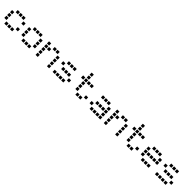

<svg xmlns="http://www.w3.org/2000/svg" viewBox="612 -2739 4777 4777"><g transform="rotate(45 3000.0 -350.5)"><path d="M113.5 -487.5Q112.5 -487.5 112.5 -487.5Q112.5 -487.5 112.5 -486.5V-413.5Q112.5 -412.5 112.5 -412.5Q112.5 -412.5 113.5 -412.5H186.5Q187.5 -412.5 187.5 -412.5Q187.5 -412.5 187.5 -413.5V-486.5Q187.5 -487.5 187.5 -487.5Q187.5 -487.5 186.5 -487.5ZM213.5 -487.5Q212.5 -487.5 212.5 -487.5Q212.5 -487.5 212.5 -486.5V-413.5Q212.5 -412.5 212.5 -412.5Q212.5 -412.5 213.5 -412.5H286.5Q287.5 -412.5 287.5 -412.5Q287.5 -412.5 287.5 -413.5V-486.5Q287.5 -487.5 287.5 -487.5Q287.5 -487.5 286.5 -487.5ZM313.5 -487.5Q312.5 -487.5 312.5 -487.5Q312.5 -487.5 312.5 -486.5V-413.5Q312.5 -412.5 312.5 -412.5Q312.5 -412.5 313.5 -412.5H386.5Q387.5 -412.5 387.5 -412.5Q387.5 -412.5 387.5 -413.5V-486.5Q387.5 -487.5 387.5 -487.5Q387.5 -487.5 386.5 -487.5ZM13.5 -387.5Q12.5 -387.5 12.5 -387.5Q12.5 -387.5 12.5 -386.5V-313.5Q12.5 -312.5 12.5 -312.5Q12.5 -312.5 13.5 -312.5H86.5Q87.5 -312.5 87.5 -312.5Q87.5 -312.5 87.5 -313.5V-386.5Q87.5 -387.5 87.5 -387.5Q87.5 -387.5 86.5 -387.5ZM413.5 -387.5Q412.5 -387.5 412.5 -387.5Q412.5 -387.5 412.5 -386.5V-313.5Q412.5 -312.5 412.5 -312.5Q412.5 -312.5 413.5 -312.5H486.5Q487.5 -312.5 487.5 -312.5Q487.5 -312.5 487.5 -313.5V-386.5Q487.5 -387.5 487.5 -387.5Q487.5 -387.5 486.5 -387.5ZM13.5 -287.5Q12.5 -287.5 12.5 -287.5Q12.5 -287.5 12.5 -286.5V-213.5Q12.5 -212.5 12.5 -212.5Q12.5 -212.5 13.5 -212.5H86.5Q87.5 -212.5 87.5 -212.5Q87.5 -212.5 87.5 -213.5V-286.5Q87.5 -287.5 87.5 -287.5Q87.5 -287.5 86.5 -287.5ZM13.5 -187.5Q12.5 -187.5 12.5 -187.5Q12.5 -187.5 12.5 -186.5V-113.5Q12.5 -112.5 12.5 -112.5Q12.5 -112.5 13.5 -112.5H86.5Q87.5 -112.5 87.5 -112.5Q87.5 -112.5 87.5 -113.5V-186.5Q87.5 -187.5 87.5 -187.5Q87.5 -187.5 86.5 -187.5ZM413.5 -187.5Q412.5 -187.5 412.5 -187.5Q412.5 -187.5 412.5 -186.5V-113.5Q412.5 -112.5 412.5 -112.5Q412.5 -112.5 413.5 -112.5H486.5Q487.5 -112.5 487.5 -112.5Q487.5 -112.5 487.5 -113.5V-186.5Q487.5 -187.5 487.5 -187.5Q487.5 -187.5 486.5 -187.5ZM113.5 -87.5Q112.5 -87.5 112.5 -87.5Q112.5 -87.5 112.5 -86.5V-13.5Q112.5 -12.5 112.5 -12.5Q112.5 -12.5 113.5 -12.5H186.5Q187.5 -12.5 187.5 -12.5Q187.5 -12.5 187.5 -13.5V-86.5Q187.5 -87.5 187.5 -87.5Q187.5 -87.5 186.5 -87.5ZM213.5 -87.5Q212.5 -87.5 212.5 -87.5Q212.5 -87.5 212.5 -86.5V-13.5Q212.5 -12.5 212.5 -12.5Q212.5 -12.5 213.5 -12.5H286.5Q287.5 -12.5 287.5 -12.5Q287.5 -12.5 287.5 -13.5V-86.5Q287.5 -87.5 287.5 -87.5Q287.5 -87.5 286.5 -87.5ZM313.5 -87.5Q312.5 -87.5 312.5 -87.5Q312.5 -87.5 312.5 -86.5V-13.5Q312.5 -12.5 312.5 -12.5Q312.5 -12.5 313.5 -12.5H386.5Q387.5 -12.5 387.5 -12.5Q387.5 -12.5 387.5 -13.5V-86.5Q387.5 -87.5 387.5 -87.5Q387.5 -87.5 386.5 -87.5Z M713.5 -487.5Q712.5 -487.5 712.5 -487.5Q712.5 -487.5 712.5 -486.5V-413.5Q712.5 -412.5 712.5 -412.5Q712.5 -412.5 713.5 -412.5H786.5Q787.5 -412.5 787.5 -412.5Q787.5 -412.5 787.5 -413.5V-486.5Q787.5 -487.5 787.5 -487.5Q787.5 -487.5 786.5 -487.5ZM813.5 -487.5Q812.5 -487.5 812.5 -487.5Q812.5 -487.5 812.5 -486.5V-413.5Q812.5 -412.5 812.5 -412.5Q812.5 -412.5 813.5 -412.5H886.5Q887.5 -412.5 887.5 -412.5Q887.5 -412.5 887.5 -413.5V-486.5Q887.5 -487.5 887.5 -487.5Q887.5 -487.5 886.5 -487.5ZM913.5 -487.5Q912.5 -487.5 912.5 -487.5Q912.5 -487.5 912.5 -486.5V-413.5Q912.5 -412.5 912.5 -412.5Q912.5 -412.5 913.5 -412.5H986.5Q987.5 -412.5 987.5 -412.5Q987.5 -412.5 987.5 -413.5V-486.5Q987.5 -487.5 987.5 -487.5Q987.5 -487.5 986.5 -487.5ZM613.5 -387.5Q612.5 -387.5 612.5 -387.5Q612.5 -387.5 612.5 -386.5V-313.5Q612.5 -312.5 612.5 -312.5Q612.5 -312.5 613.5 -312.5H686.5Q687.5 -312.5 687.5 -312.5Q687.5 -312.5 687.5 -313.5V-386.5Q687.5 -387.5 687.5 -387.5Q687.5 -387.5 686.5 -387.5ZM1013.5 -387.5Q1012.5 -387.5 1012.5 -387.5Q1012.5 -387.5 1012.5 -386.5V-313.5Q1012.5 -312.5 1012.5 -312.5Q1012.5 -312.5 1013.5 -312.5H1086.5Q1087.5 -312.5 1087.5 -312.5Q1087.5 -312.5 1087.5 -313.5V-386.5Q1087.5 -387.5 1087.5 -387.5Q1087.5 -387.5 1086.5 -387.5ZM613.5 -287.5Q612.5 -287.5 612.5 -287.5Q612.5 -287.5 612.5 -286.5V-213.5Q612.5 -212.5 612.5 -212.5Q612.5 -212.5 613.5 -212.5H686.5Q687.5 -212.5 687.5 -212.5Q687.5 -212.5 687.5 -213.5V-286.5Q687.5 -287.5 687.5 -287.5Q687.5 -287.5 686.5 -287.5ZM1013.5 -287.5Q1012.5 -287.5 1012.5 -287.5Q1012.5 -287.5 1012.5 -286.5V-213.5Q1012.5 -212.5 1012.5 -212.5Q1012.5 -212.5 1013.5 -212.5H1086.5Q1087.5 -212.5 1087.5 -212.5Q1087.5 -212.5 1087.5 -213.5V-286.5Q1087.5 -287.5 1087.5 -287.5Q1087.5 -287.5 1086.5 -287.5ZM613.5 -187.5Q612.5 -187.5 612.5 -187.5Q612.5 -187.5 612.5 -186.5V-113.5Q612.5 -112.5 612.5 -112.5Q612.5 -112.5 613.5 -112.5H686.5Q687.5 -112.5 687.5 -112.5Q687.5 -112.5 687.5 -113.5V-186.5Q687.5 -187.5 687.5 -187.5Q687.5 -187.5 686.5 -187.5ZM1013.5 -187.5Q1012.5 -187.5 1012.5 -187.5Q1012.5 -187.5 1012.5 -186.5V-113.5Q1012.5 -112.5 1012.5 -112.5Q1012.5 -112.5 1013.5 -112.5H1086.5Q1087.5 -112.5 1087.5 -112.5Q1087.5 -112.5 1087.5 -113.5V-186.5Q1087.5 -187.5 1087.5 -187.5Q1087.5 -187.5 1086.5 -187.5ZM713.5 -87.5Q712.5 -87.5 712.5 -87.5Q712.5 -87.5 712.5 -86.5V-13.5Q712.5 -12.5 712.5 -12.5Q712.5 -12.5 713.5 -12.5H786.5Q787.5 -12.5 787.5 -12.5Q787.5 -12.5 787.5 -13.5V-86.5Q787.5 -87.5 787.5 -87.5Q787.5 -87.5 786.5 -87.5ZM813.5 -87.5Q812.5 -87.5 812.5 -87.5Q812.5 -87.5 812.5 -86.5V-13.5Q812.5 -12.5 812.5 -12.5Q812.5 -12.5 813.5 -12.5H886.5Q887.5 -12.5 887.5 -12.5Q887.5 -12.5 887.5 -13.5V-86.5Q887.5 -87.5 887.5 -87.5Q887.5 -87.5 886.5 -87.5ZM913.5 -87.5Q912.5 -87.5 912.5 -87.5Q912.5 -87.5 912.5 -86.5V-13.5Q912.5 -12.5 912.5 -12.5Q912.5 -12.5 913.5 -12.5H986.5Q987.5 -12.5 987.5 -12.5Q987.5 -12.5 987.5 -13.5V-86.5Q987.5 -87.5 987.5 -87.5Q987.5 -87.5 986.5 -87.5Z M1213.5 -487.5Q1212.5 -487.5 1212.5 -487.5Q1212.5 -487.5 1212.5 -486.5V-413.5Q1212.5 -412.5 1212.5 -412.5Q1212.5 -412.5 1213.5 -412.5H1286.5Q1287.5 -412.5 1287.5 -412.5Q1287.5 -412.5 1287.5 -413.5V-486.5Q1287.5 -487.5 1287.5 -487.5Q1287.5 -487.5 1286.5 -487.5ZM1413.5 -487.5Q1412.5 -487.5 1412.5 -487.5Q1412.5 -487.5 1412.5 -486.5V-413.5Q1412.5 -412.5 1412.5 -412.5Q1412.5 -412.5 1413.5 -412.5H1486.5Q1487.5 -412.5 1487.5 -412.5Q1487.5 -412.5 1487.5 -413.5V-486.5Q1487.5 -487.5 1487.5 -487.5Q1487.5 -487.5 1486.5 -487.5ZM1513.5 -487.5Q1512.5 -487.5 1512.5 -487.5Q1512.5 -487.5 1512.5 -486.5V-413.5Q1512.5 -412.5 1512.5 -412.5Q1512.5 -412.5 1513.5 -412.5H1586.5Q1587.5 -412.5 1587.5 -412.5Q1587.5 -412.5 1587.5 -413.5V-486.5Q1587.5 -487.5 1587.5 -487.5Q1587.5 -487.5 1586.5 -487.5ZM1213.5 -387.5Q1212.5 -387.5 1212.5 -387.5Q1212.5 -387.5 1212.5 -386.5V-313.5Q1212.5 -312.5 1212.5 -312.5Q1212.5 -312.5 1213.5 -312.5H1286.5Q1287.5 -312.5 1287.5 -312.5Q1287.5 -312.5 1287.5 -313.5V-386.5Q1287.5 -387.5 1287.5 -387.5Q1287.5 -387.5 1286.5 -387.5ZM1313.5 -387.5Q1312.5 -387.5 1312.5 -387.5Q1312.5 -387.5 1312.5 -386.5V-313.5Q1312.5 -312.5 1312.5 -312.5Q1312.5 -312.5 1313.5 -312.5H1386.5Q1387.5 -312.5 1387.5 -312.5Q1387.5 -312.5 1387.5 -313.5V-386.5Q1387.5 -387.5 1387.5 -387.5Q1387.5 -387.5 1386.5 -387.5ZM1613.5 -387.5Q1612.5 -387.5 1612.5 -387.5Q1612.5 -387.5 1612.5 -386.5V-313.5Q1612.5 -312.5 1612.5 -312.5Q1612.5 -312.5 1613.5 -312.5H1686.5Q1687.5 -312.5 1687.5 -312.5Q1687.5 -312.5 1687.5 -313.5V-386.5Q1687.5 -387.5 1687.5 -387.5Q1687.5 -387.5 1686.5 -387.5ZM1213.5 -287.5Q1212.5 -287.5 1212.5 -287.5Q1212.5 -287.5 1212.5 -286.5V-213.5Q1212.5 -212.5 1212.5 -212.5Q1212.5 -212.5 1213.5 -212.5H1286.5Q1287.5 -212.5 1287.5 -212.5Q1287.5 -212.5 1287.5 -213.5V-286.5Q1287.5 -287.5 1287.5 -287.5Q1287.5 -287.5 1286.5 -287.5ZM1613.5 -287.5Q1612.5 -287.5 1612.5 -287.5Q1612.5 -287.5 1612.5 -286.5V-213.5Q1612.5 -212.5 1612.5 -212.5Q1612.5 -212.5 1613.5 -212.5H1686.5Q1687.5 -212.5 1687.5 -212.5Q1687.5 -212.5 1687.5 -213.5V-286.5Q1687.5 -287.5 1687.5 -287.5Q1687.5 -287.5 1686.5 -287.5ZM1213.5 -187.5Q1212.5 -187.5 1212.5 -187.5Q1212.5 -187.5 1212.5 -186.5V-113.5Q1212.5 -112.5 1212.5 -112.5Q1212.5 -112.5 1213.5 -112.5H1286.5Q1287.5 -112.5 1287.5 -112.5Q1287.5 -112.5 1287.5 -113.5V-186.5Q1287.5 -187.5 1287.5 -187.5Q1287.5 -187.5 1286.5 -187.5ZM1613.5 -187.5Q1612.5 -187.5 1612.5 -187.5Q1612.5 -187.5 1612.5 -186.5V-113.5Q1612.5 -112.5 1612.5 -112.5Q1612.5 -112.5 1613.5 -112.5H1686.5Q1687.5 -112.5 1687.5 -112.5Q1687.5 -112.5 1687.5 -113.5V-186.5Q1687.5 -187.5 1687.5 -187.5Q1687.5 -187.5 1686.5 -187.5ZM1213.5 -87.5Q1212.5 -87.5 1212.5 -87.5Q1212.5 -87.5 1212.5 -86.5V-13.5Q1212.5 -12.5 1212.5 -12.5Q1212.5 -12.5 1213.5 -12.5H1286.5Q1287.5 -12.5 1287.5 -12.5Q1287.5 -12.5 1287.5 -13.5V-86.5Q1287.5 -87.5 1287.5 -87.5Q1287.5 -87.5 1286.5 -87.5ZM1613.5 -87.5Q1612.5 -87.5 1612.5 -87.5Q1612.5 -87.5 1612.5 -86.5V-13.5Q1612.5 -12.5 1612.5 -12.5Q1612.5 -12.5 1613.5 -12.5H1686.5Q1687.5 -12.5 1687.5 -12.5Q1687.5 -12.5 1687.5 -13.5V-86.5Q1687.5 -87.5 1687.5 -87.5Q1687.5 -87.5 1686.5 -87.5Z M1913.5 -487.5Q1912.5 -487.5 1912.5 -487.5Q1912.5 -487.5 1912.5 -486.5V-413.5Q1912.5 -412.5 1912.5 -412.5Q1912.5 -412.5 1913.5 -412.5H1986.5Q1987.5 -412.5 1987.5 -412.5Q1987.5 -412.5 1987.5 -413.5V-486.5Q1987.5 -487.5 1987.5 -487.5Q1987.5 -487.5 1986.5 -487.5ZM2013.5 -487.5Q2012.5 -487.5 2012.5 -487.5Q2012.5 -487.5 2012.5 -486.5V-413.5Q2012.5 -412.5 2012.5 -412.5Q2012.5 -412.5 2013.5 -412.5H2086.5Q2087.5 -412.5 2087.5 -412.5Q2087.5 -412.5 2087.5 -413.5V-486.5Q2087.5 -487.5 2087.5 -487.5Q2087.5 -487.5 2086.5 -487.5ZM2113.5 -487.5Q2112.5 -487.5 2112.5 -487.5Q2112.5 -487.5 2112.5 -486.5V-413.5Q2112.5 -412.5 2112.5 -412.5Q2112.5 -412.5 2113.5 -412.5H2186.5Q2187.5 -412.5 2187.5 -412.5Q2187.5 -412.5 2187.5 -413.5V-486.5Q2187.5 -487.5 2187.5 -487.5Q2187.5 -487.5 2186.5 -487.5ZM1813.5 -387.5Q1812.5 -387.5 1812.5 -387.5Q1812.5 -387.5 1812.5 -386.5V-313.5Q1812.5 -312.5 1812.5 -312.5Q1812.5 -312.5 1813.5 -312.5H1886.5Q1887.5 -312.5 1887.5 -312.5Q1887.5 -312.5 1887.5 -313.5V-386.5Q1887.5 -387.5 1887.5 -387.5Q1887.5 -387.5 1886.5 -387.5ZM1913.5 -287.5Q1912.5 -287.5 1912.5 -287.5Q1912.5 -287.5 1912.5 -286.5V-213.5Q1912.5 -212.5 1912.5 -212.5Q1912.5 -212.5 1913.5 -212.5H1986.5Q1987.5 -212.5 1987.5 -212.5Q1987.5 -212.5 1987.5 -213.5V-286.5Q1987.5 -287.5 1987.5 -287.5Q1987.5 -287.5 1986.5 -287.5ZM2013.5 -287.5Q2012.5 -287.5 2012.5 -287.5Q2012.5 -287.5 2012.5 -286.5V-213.5Q2012.5 -212.5 2012.5 -212.5Q2012.5 -212.5 2013.5 -212.5H2086.5Q2087.5 -212.5 2087.5 -212.5Q2087.5 -212.5 2087.5 -213.5V-286.5Q2087.5 -287.5 2087.5 -287.5Q2087.5 -287.5 2086.5 -287.5ZM2113.5 -287.5Q2112.5 -287.5 2112.5 -287.5Q2112.5 -287.5 2112.5 -286.5V-213.5Q2112.5 -212.5 2112.5 -212.5Q2112.5 -212.5 2113.5 -212.5H2186.5Q2187.5 -212.5 2187.5 -212.5Q2187.5 -212.5 2187.5 -213.5V-286.5Q2187.5 -287.5 2187.5 -287.5Q2187.5 -287.5 2186.5 -287.5ZM2213.5 -187.5Q2212.5 -187.5 2212.5 -187.5Q2212.5 -187.5 2212.5 -186.5V-113.5Q2212.5 -112.5 2212.5 -112.5Q2212.5 -112.5 2213.5 -112.5H2286.5Q2287.5 -112.5 2287.5 -112.5Q2287.5 -112.5 2287.5 -113.5V-186.5Q2287.5 -187.5 2287.5 -187.5Q2287.5 -187.5 2286.5 -187.5ZM1813.5 -87.5Q1812.5 -87.5 1812.5 -87.5Q1812.5 -87.5 1812.5 -86.5V-13.5Q1812.5 -12.5 1812.5 -12.5Q1812.5 -12.5 1813.5 -12.5H1886.5Q1887.5 -12.5 1887.5 -12.5Q1887.5 -12.5 1887.5 -13.5V-86.5Q1887.5 -87.5 1887.5 -87.5Q1887.5 -87.5 1886.5 -87.5ZM1913.5 -87.5Q1912.5 -87.5 1912.5 -87.5Q1912.5 -87.5 1912.5 -86.5V-13.5Q1912.5 -12.5 1912.5 -12.5Q1912.5 -12.5 1913.5 -12.5H1986.5Q1987.5 -12.5 1987.5 -12.5Q1987.5 -12.5 1987.5 -13.5V-86.5Q1987.5 -87.5 1987.5 -87.5Q1987.5 -87.5 1986.5 -87.5ZM2013.5 -87.5Q2012.5 -87.5 2012.5 -87.5Q2012.5 -87.5 2012.5 -86.5V-13.5Q2012.5 -12.5 2012.5 -12.5Q2012.5 -12.5 2013.5 -12.5H2086.5Q2087.5 -12.5 2087.5 -12.5Q2087.5 -12.5 2087.5 -13.5V-86.5Q2087.5 -87.5 2087.5 -87.5Q2087.5 -87.5 2086.5 -87.5ZM2113.5 -87.5Q2112.5 -87.5 2112.5 -87.5Q2112.5 -87.5 2112.5 -86.5V-13.5Q2112.5 -12.5 2112.5 -12.5Q2112.5 -12.5 2113.5 -12.5H2186.5Q2187.5 -12.5 2187.5 -12.5Q2187.5 -12.5 2187.5 -13.5V-86.5Q2187.5 -87.5 2187.5 -87.5Q2187.5 -87.5 2186.5 -87.5Z M2513.5 -687.5Q2512.5 -687.5 2512.5 -687.5Q2512.5 -687.5 2512.5 -686.5V-613.5Q2512.5 -612.5 2512.5 -612.5Q2512.5 -612.5 2513.5 -612.5H2586.5Q2587.5 -612.5 2587.5 -612.5Q2587.5 -612.5 2587.5 -613.5V-686.5Q2587.5 -687.5 2587.5 -687.5Q2587.5 -687.5 2586.5 -687.5ZM2513.5 -587.5Q2512.5 -587.5 2512.5 -587.5Q2512.5 -587.5 2512.5 -586.5V-513.5Q2512.5 -512.5 2512.5 -512.5Q2512.5 -512.5 2513.5 -512.5H2586.5Q2587.5 -512.5 2587.5 -512.5Q2587.5 -512.5 2587.5 -513.5V-586.5Q2587.5 -587.5 2587.5 -587.5Q2587.5 -587.5 2586.5 -587.5ZM2413.5 -487.5Q2412.5 -487.5 2412.5 -487.5Q2412.5 -487.5 2412.5 -486.5V-413.5Q2412.5 -412.5 2412.5 -412.5Q2412.5 -412.5 2413.5 -412.5H2486.5Q2487.5 -412.5 2487.5 -412.5Q2487.5 -412.5 2487.5 -413.5V-486.5Q2487.5 -487.5 2487.5 -487.5Q2487.5 -487.5 2486.5 -487.5ZM2513.5 -487.5Q2512.5 -487.5 2512.5 -487.5Q2512.5 -487.5 2512.5 -486.5V-413.5Q2512.5 -412.5 2512.5 -412.5Q2512.5 -412.5 2513.5 -412.5H2586.5Q2587.5 -412.5 2587.5 -412.5Q2587.5 -412.5 2587.5 -413.5V-486.5Q2587.5 -487.5 2587.5 -487.5Q2587.5 -487.5 2586.5 -487.5ZM2613.5 -487.5Q2612.5 -487.5 2612.5 -487.5Q2612.5 -487.5 2612.5 -486.5V-413.5Q2612.5 -412.5 2612.5 -412.5Q2612.5 -412.5 2613.5 -412.5H2686.5Q2687.5 -412.5 2687.5 -412.5Q2687.5 -412.5 2687.5 -413.5V-486.5Q2687.5 -487.5 2687.5 -487.5Q2687.5 -487.5 2686.5 -487.5ZM2713.5 -487.5Q2712.5 -487.5 2712.5 -487.5Q2712.5 -487.5 2712.5 -486.5V-413.5Q2712.5 -412.5 2712.5 -412.5Q2712.5 -412.5 2713.5 -412.5H2786.5Q2787.5 -412.5 2787.5 -412.5Q2787.5 -412.5 2787.5 -413.5V-486.5Q2787.5 -487.5 2787.5 -487.5Q2787.5 -487.5 2786.5 -487.5ZM2513.5 -387.5Q2512.5 -387.5 2512.5 -387.5Q2512.5 -387.5 2512.5 -386.5V-313.5Q2512.5 -312.5 2512.5 -312.5Q2512.5 -312.5 2513.5 -312.5H2586.5Q2587.5 -312.5 2587.5 -312.5Q2587.5 -312.5 2587.5 -313.5V-386.5Q2587.5 -387.5 2587.5 -387.5Q2587.5 -387.5 2586.5 -387.5ZM2513.5 -287.5Q2512.5 -287.5 2512.5 -287.5Q2512.5 -287.5 2512.5 -286.5V-213.5Q2512.5 -212.5 2512.5 -212.5Q2512.5 -212.5 2513.5 -212.5H2586.5Q2587.5 -212.5 2587.5 -212.5Q2587.5 -212.5 2587.5 -213.5V-286.5Q2587.5 -287.5 2587.5 -287.5Q2587.5 -287.5 2586.5 -287.5ZM2513.5 -187.5Q2512.5 -187.5 2512.5 -187.5Q2512.5 -187.5 2512.5 -186.5V-113.5Q2512.5 -112.5 2512.5 -112.5Q2512.5 -112.5 2513.5 -112.5H2586.5Q2587.5 -112.5 2587.5 -112.5Q2587.5 -112.5 2587.5 -113.5V-186.5Q2587.5 -187.5 2587.5 -187.5Q2587.5 -187.5 2586.5 -187.5ZM2813.5 -187.5Q2812.5 -187.5 2812.5 -187.5Q2812.5 -187.5 2812.5 -186.5V-113.5Q2812.5 -112.5 2812.5 -112.5Q2812.5 -112.5 2813.5 -112.5H2886.5Q2887.5 -112.5 2887.5 -112.5Q2887.5 -112.5 2887.5 -113.5V-186.5Q2887.5 -187.5 2887.5 -187.5Q2887.5 -187.5 2886.5 -187.5ZM2613.5 -87.5Q2612.5 -87.5 2612.5 -87.5Q2612.5 -87.5 2612.5 -86.5V-13.5Q2612.5 -12.5 2612.5 -12.5Q2612.5 -12.5 2613.5 -12.5H2686.5Q2687.5 -12.5 2687.5 -12.5Q2687.5 -12.5 2687.5 -13.5V-86.5Q2687.5 -87.5 2687.5 -87.5Q2687.5 -87.5 2686.5 -87.5ZM2713.5 -87.5Q2712.5 -87.5 2712.5 -87.5Q2712.5 -87.5 2712.5 -86.5V-13.5Q2712.5 -12.5 2712.5 -12.5Q2712.5 -12.5 2713.5 -12.5H2786.5Q2787.5 -12.5 2787.5 -12.5Q2787.5 -12.5 2787.5 -13.5V-86.5Q2787.5 -87.5 2787.5 -87.5Q2787.5 -87.5 2786.5 -87.5Z M3113.5 -487.5Q3112.5 -487.5 3112.5 -487.5Q3112.5 -487.5 3112.5 -486.5V-413.5Q3112.5 -412.5 3112.5 -412.5Q3112.5 -412.5 3113.5 -412.5H3186.5Q3187.5 -412.5 3187.5 -412.5Q3187.5 -412.5 3187.5 -413.5V-486.5Q3187.5 -487.5 3187.5 -487.5Q3187.5 -487.5 3186.5 -487.5ZM3213.5 -487.5Q3212.5 -487.5 3212.5 -487.5Q3212.5 -487.5 3212.5 -486.5V-413.5Q3212.5 -412.5 3212.5 -412.5Q3212.5 -412.5 3213.5 -412.5H3286.5Q3287.5 -412.5 3287.5 -412.5Q3287.5 -412.5 3287.5 -413.5V-486.5Q3287.5 -487.5 3287.5 -487.5Q3287.5 -487.5 3286.5 -487.5ZM3313.5 -487.5Q3312.5 -487.5 3312.5 -487.5Q3312.5 -487.5 3312.5 -486.5V-413.5Q3312.5 -412.5 3312.5 -412.5Q3312.5 -412.5 3313.5 -412.5H3386.5Q3387.5 -412.5 3387.5 -412.5Q3387.5 -412.5 3387.5 -413.5V-486.5Q3387.5 -487.5 3387.5 -487.5Q3387.5 -487.5 3386.5 -487.5ZM3413.5 -387.5Q3412.5 -387.5 3412.5 -387.5Q3412.5 -387.5 3412.5 -386.5V-313.5Q3412.5 -312.5 3412.5 -312.5Q3412.5 -312.5 3413.5 -312.5H3486.5Q3487.5 -312.5 3487.5 -312.5Q3487.5 -312.5 3487.5 -313.5V-386.5Q3487.5 -387.5 3487.5 -387.5Q3487.5 -387.5 3486.5 -387.5ZM3113.5 -287.5Q3112.5 -287.5 3112.5 -287.5Q3112.5 -287.5 3112.5 -286.5V-213.5Q3112.5 -212.5 3112.5 -212.5Q3112.5 -212.5 3113.5 -212.5H3186.5Q3187.5 -212.5 3187.5 -212.5Q3187.5 -212.5 3187.5 -213.5V-286.5Q3187.5 -287.5 3187.5 -287.5Q3187.5 -287.5 3186.5 -287.5ZM3213.5 -287.5Q3212.5 -287.5 3212.5 -287.5Q3212.5 -287.5 3212.5 -286.5V-213.5Q3212.5 -212.5 3212.5 -212.5Q3212.5 -212.5 3213.5 -212.5H3286.5Q3287.5 -212.5 3287.5 -212.5Q3287.5 -212.5 3287.5 -213.5V-286.5Q3287.5 -287.5 3287.5 -287.5Q3287.5 -287.5 3286.5 -287.5ZM3313.5 -287.5Q3312.5 -287.5 3312.5 -287.5Q3312.5 -287.5 3312.5 -286.5V-213.5Q3312.5 -212.5 3312.5 -212.5Q3312.5 -212.5 3313.5 -212.5H3386.5Q3387.5 -212.5 3387.5 -212.5Q3387.5 -212.5 3387.5 -213.5V-286.5Q3387.5 -287.5 3387.5 -287.5Q3387.5 -287.5 3386.5 -287.5ZM3413.5 -287.5Q3412.5 -287.5 3412.5 -287.5Q3412.5 -287.5 3412.5 -286.5V-213.5Q3412.5 -212.5 3412.5 -212.5Q3412.5 -212.5 3413.5 -212.5H3486.5Q3487.5 -212.5 3487.5 -212.5Q3487.5 -212.5 3487.5 -213.5V-286.5Q3487.5 -287.5 3487.5 -287.5Q3487.5 -287.5 3486.5 -287.5ZM3013.5 -187.5Q3012.5 -187.5 3012.5 -187.5Q3012.5 -187.5 3012.5 -186.5V-113.5Q3012.5 -112.5 3012.5 -112.5Q3012.5 -112.5 3013.5 -112.5H3086.5Q3087.5 -112.5 3087.5 -112.5Q3087.5 -112.5 3087.5 -113.5V-186.5Q3087.5 -187.5 3087.5 -187.5Q3087.5 -187.5 3086.5 -187.5ZM3413.5 -187.5Q3412.5 -187.5 3412.5 -187.5Q3412.5 -187.5 3412.5 -186.5V-113.5Q3412.5 -112.5 3412.5 -112.5Q3412.5 -112.5 3413.5 -112.5H3486.5Q3487.5 -112.5 3487.5 -112.5Q3487.5 -112.5 3487.5 -113.5V-186.5Q3487.5 -187.5 3487.5 -187.5Q3487.5 -187.5 3486.5 -187.5ZM3113.5 -87.5Q3112.5 -87.5 3112.5 -87.5Q3112.5 -87.5 3112.5 -86.5V-13.5Q3112.5 -12.5 3112.5 -12.5Q3112.5 -12.5 3113.5 -12.5H3186.5Q3187.5 -12.5 3187.5 -12.5Q3187.5 -12.5 3187.5 -13.5V-86.5Q3187.5 -87.5 3187.5 -87.5Q3187.5 -87.5 3186.5 -87.5ZM3213.5 -87.5Q3212.5 -87.5 3212.5 -87.5Q3212.5 -87.5 3212.5 -86.5V-13.5Q3212.5 -12.5 3212.5 -12.5Q3212.5 -12.5 3213.5 -12.5H3286.5Q3287.5 -12.5 3287.5 -12.5Q3287.5 -12.5 3287.5 -13.5V-86.5Q3287.5 -87.5 3287.5 -87.5Q3287.5 -87.5 3286.5 -87.5ZM3313.5 -87.5Q3312.5 -87.5 3312.5 -87.5Q3312.5 -87.5 3312.5 -86.5V-13.5Q3312.5 -12.5 3312.5 -12.5Q3312.5 -12.5 3313.5 -12.5H3386.5Q3387.5 -12.5 3387.5 -12.5Q3387.5 -12.5 3387.5 -13.5V-86.5Q3387.5 -87.5 3387.5 -87.5Q3387.5 -87.5 3386.5 -87.5ZM3413.5 -87.5Q3412.5 -87.5 3412.5 -87.5Q3412.5 -87.5 3412.5 -86.5V-13.5Q3412.5 -12.5 3412.5 -12.5Q3412.5 -12.5 3413.5 -12.5H3486.5Q3487.5 -12.5 3487.5 -12.5Q3487.5 -12.5 3487.5 -13.5V-86.5Q3487.5 -87.5 3487.5 -87.5Q3487.5 -87.5 3486.5 -87.5Z M3613.5 -487.5Q3612.5 -487.5 3612.5 -487.5Q3612.5 -487.5 3612.5 -486.5V-413.5Q3612.5 -412.5 3612.5 -412.5Q3612.5 -412.5 3613.5 -412.5H3686.5Q3687.5 -412.5 3687.5 -412.5Q3687.5 -412.5 3687.5 -413.5V-486.5Q3687.5 -487.5 3687.5 -487.5Q3687.5 -487.5 3686.5 -487.5ZM3813.5 -487.5Q3812.5 -487.5 3812.5 -487.5Q3812.5 -487.5 3812.5 -486.5V-413.5Q3812.5 -412.5 3812.5 -412.5Q3812.5 -412.5 3813.5 -412.5H3886.5Q3887.5 -412.5 3887.5 -412.5Q3887.5 -412.5 3887.5 -413.5V-486.5Q3887.5 -487.5 3887.5 -487.5Q3887.5 -487.5 3886.5 -487.5ZM3913.5 -487.5Q3912.5 -487.5 3912.5 -487.5Q3912.5 -487.5 3912.5 -486.5V-413.5Q3912.5 -412.5 3912.5 -412.5Q3912.5 -412.5 3913.5 -412.5H3986.5Q3987.5 -412.5 3987.5 -412.5Q3987.5 -412.5 3987.5 -413.5V-486.5Q3987.5 -487.5 3987.5 -487.5Q3987.5 -487.5 3986.5 -487.5ZM3613.5 -387.5Q3612.5 -387.5 3612.5 -387.5Q3612.5 -387.5 3612.5 -386.5V-313.5Q3612.5 -312.5 3612.5 -312.5Q3612.5 -312.5 3613.5 -312.5H3686.5Q3687.5 -312.5 3687.5 -312.5Q3687.5 -312.5 3687.5 -313.5V-386.5Q3687.5 -387.5 3687.5 -387.5Q3687.5 -387.5 3686.5 -387.5ZM3713.5 -387.5Q3712.5 -387.5 3712.5 -387.5Q3712.5 -387.5 3712.5 -386.5V-313.5Q3712.5 -312.5 3712.5 -312.5Q3712.5 -312.5 3713.5 -312.5H3786.5Q3787.5 -312.5 3787.5 -312.5Q3787.5 -312.5 3787.5 -313.5V-386.5Q3787.5 -387.5 3787.5 -387.5Q3787.5 -387.5 3786.5 -387.5ZM4013.5 -387.5Q4012.5 -387.5 4012.5 -387.5Q4012.5 -387.5 4012.5 -386.5V-313.5Q4012.5 -312.5 4012.5 -312.5Q4012.5 -312.5 4013.5 -312.5H4086.5Q4087.5 -312.5 4087.5 -312.5Q4087.5 -312.5 4087.5 -313.5V-386.5Q4087.5 -387.5 4087.5 -387.5Q4087.5 -387.5 4086.5 -387.5ZM3613.5 -287.5Q3612.5 -287.5 3612.5 -287.5Q3612.5 -287.5 3612.5 -286.5V-213.5Q3612.5 -212.5 3612.5 -212.5Q3612.5 -212.5 3613.5 -212.5H3686.5Q3687.5 -212.5 3687.5 -212.5Q3687.5 -212.5 3687.5 -213.5V-286.5Q3687.5 -287.5 3687.5 -287.5Q3687.5 -287.5 3686.5 -287.5ZM4013.5 -287.5Q4012.5 -287.5 4012.5 -287.5Q4012.5 -287.5 4012.5 -286.5V-213.5Q4012.5 -212.5 4012.5 -212.5Q4012.5 -212.5 4013.5 -212.5H4086.5Q4087.5 -212.5 4087.5 -212.5Q4087.5 -212.5 4087.5 -213.5V-286.5Q4087.5 -287.5 4087.5 -287.5Q4087.5 -287.5 4086.5 -287.5ZM3613.5 -187.5Q3612.5 -187.5 3612.5 -187.5Q3612.5 -187.5 3612.5 -186.5V-113.5Q3612.5 -112.5 3612.5 -112.5Q3612.5 -112.5 3613.5 -112.5H3686.5Q3687.5 -112.5 3687.5 -112.5Q3687.5 -112.5 3687.5 -113.5V-186.5Q3687.5 -187.5 3687.5 -187.5Q3687.5 -187.5 3686.5 -187.5ZM4013.5 -187.5Q4012.5 -187.5 4012.5 -187.5Q4012.5 -187.5 4012.5 -186.5V-113.5Q4012.5 -112.5 4012.5 -112.5Q4012.5 -112.5 4013.5 -112.5H4086.5Q4087.5 -112.5 4087.5 -112.5Q4087.5 -112.5 4087.5 -113.5V-186.5Q4087.5 -187.5 4087.5 -187.5Q4087.5 -187.5 4086.5 -187.5ZM3613.5 -87.5Q3612.5 -87.5 3612.5 -87.5Q3612.5 -87.5 3612.5 -86.5V-13.5Q3612.5 -12.5 3612.5 -12.5Q3612.5 -12.5 3613.5 -12.5H3686.5Q3687.5 -12.5 3687.5 -12.5Q3687.5 -12.5 3687.5 -13.5V-86.5Q3687.5 -87.5 3687.5 -87.5Q3687.5 -87.5 3686.5 -87.5ZM4013.5 -87.5Q4012.5 -87.5 4012.5 -87.5Q4012.5 -87.5 4012.5 -86.5V-13.5Q4012.5 -12.5 4012.5 -12.5Q4012.5 -12.5 4013.5 -12.5H4086.5Q4087.5 -12.5 4087.5 -12.5Q4087.5 -12.5 4087.5 -13.5V-86.5Q4087.5 -87.5 4087.5 -87.5Q4087.5 -87.5 4086.5 -87.5Z M4313.5 -687.5Q4312.5 -687.5 4312.5 -687.5Q4312.5 -687.5 4312.5 -686.5V-613.5Q4312.5 -612.5 4312.5 -612.5Q4312.5 -612.5 4313.5 -612.5H4386.5Q4387.5 -612.5 4387.5 -612.5Q4387.5 -612.5 4387.5 -613.5V-686.5Q4387.5 -687.5 4387.5 -687.5Q4387.5 -687.5 4386.5 -687.5ZM4313.5 -587.5Q4312.5 -587.5 4312.5 -587.5Q4312.5 -587.5 4312.5 -586.5V-513.5Q4312.5 -512.5 4312.5 -512.5Q4312.5 -512.5 4313.5 -512.5H4386.5Q4387.5 -512.5 4387.5 -512.5Q4387.5 -512.5 4387.5 -513.5V-586.5Q4387.5 -587.5 4387.5 -587.5Q4387.5 -587.5 4386.5 -587.5ZM4213.5 -487.5Q4212.5 -487.5 4212.5 -487.5Q4212.5 -487.5 4212.5 -486.5V-413.5Q4212.5 -412.5 4212.5 -412.5Q4212.5 -412.5 4213.5 -412.5H4286.5Q4287.5 -412.5 4287.5 -412.5Q4287.5 -412.5 4287.5 -413.5V-486.5Q4287.5 -487.5 4287.5 -487.5Q4287.5 -487.5 4286.5 -487.5ZM4313.5 -487.5Q4312.5 -487.5 4312.5 -487.5Q4312.5 -487.5 4312.5 -486.5V-413.5Q4312.5 -412.5 4312.5 -412.5Q4312.5 -412.5 4313.5 -412.5H4386.5Q4387.5 -412.5 4387.5 -412.5Q4387.5 -412.5 4387.5 -413.5V-486.5Q4387.5 -487.5 4387.5 -487.5Q4387.5 -487.5 4386.5 -487.5ZM4413.5 -487.5Q4412.5 -487.5 4412.5 -487.5Q4412.5 -487.5 4412.5 -486.5V-413.5Q4412.5 -412.5 4412.5 -412.5Q4412.5 -412.5 4413.5 -412.5H4486.5Q4487.5 -412.5 4487.5 -412.5Q4487.5 -412.5 4487.5 -413.5V-486.5Q4487.5 -487.5 4487.5 -487.5Q4487.5 -487.5 4486.5 -487.5ZM4513.5 -487.5Q4512.5 -487.5 4512.5 -487.5Q4512.5 -487.5 4512.5 -486.5V-413.5Q4512.5 -412.5 4512.5 -412.5Q4512.5 -412.5 4513.5 -412.5H4586.5Q4587.5 -412.5 4587.5 -412.5Q4587.5 -412.5 4587.5 -413.5V-486.5Q4587.5 -487.5 4587.5 -487.5Q4587.5 -487.5 4586.5 -487.5ZM4313.5 -387.5Q4312.5 -387.5 4312.5 -387.5Q4312.5 -387.5 4312.5 -386.5V-313.5Q4312.5 -312.5 4312.5 -312.5Q4312.5 -312.5 4313.5 -312.5H4386.5Q4387.5 -312.5 4387.5 -312.5Q4387.5 -312.5 4387.5 -313.5V-386.5Q4387.5 -387.5 4387.5 -387.5Q4387.5 -387.5 4386.5 -387.5ZM4313.5 -287.5Q4312.5 -287.5 4312.5 -287.5Q4312.5 -287.5 4312.5 -286.5V-213.5Q4312.5 -212.5 4312.5 -212.5Q4312.5 -212.5 4313.5 -212.5H4386.5Q4387.5 -212.5 4387.5 -212.5Q4387.5 -212.5 4387.5 -213.5V-286.5Q4387.5 -287.5 4387.5 -287.5Q4387.5 -287.5 4386.5 -287.5ZM4313.5 -187.5Q4312.5 -187.5 4312.5 -187.5Q4312.5 -187.5 4312.5 -186.5V-113.5Q4312.5 -112.5 4312.5 -112.5Q4312.5 -112.5 4313.5 -112.5H4386.5Q4387.5 -112.5 4387.5 -112.5Q4387.5 -112.5 4387.5 -113.5V-186.5Q4387.5 -187.5 4387.5 -187.5Q4387.5 -187.5 4386.5 -187.5ZM4613.5 -187.5Q4612.5 -187.5 4612.5 -187.5Q4612.5 -187.5 4612.5 -186.5V-113.5Q4612.5 -112.5 4612.5 -112.5Q4612.5 -112.5 4613.5 -112.5H4686.5Q4687.5 -112.5 4687.5 -112.5Q4687.5 -112.5 4687.5 -113.5V-186.5Q4687.5 -187.5 4687.5 -187.5Q4687.5 -187.5 4686.5 -187.5ZM4413.5 -87.5Q4412.5 -87.5 4412.5 -87.5Q4412.5 -87.5 4412.5 -86.5V-13.5Q4412.5 -12.5 4412.5 -12.5Q4412.5 -12.5 4413.5 -12.5H4486.5Q4487.5 -12.5 4487.5 -12.5Q4487.5 -12.5 4487.5 -13.5V-86.5Q4487.5 -87.5 4487.5 -87.5Q4487.5 -87.5 4486.5 -87.5ZM4513.5 -87.5Q4512.5 -87.5 4512.5 -87.5Q4512.5 -87.5 4512.5 -86.5V-13.5Q4512.5 -12.5 4512.5 -12.5Q4512.5 -12.5 4513.5 -12.5H4586.5Q4587.5 -12.5 4587.5 -12.5Q4587.5 -12.5 4587.5 -13.5V-86.5Q4587.5 -87.5 4587.5 -87.5Q4587.5 -87.5 4586.5 -87.5Z M4913.5 -487.5Q4912.5 -487.5 4912.5 -487.5Q4912.5 -487.5 4912.5 -486.5V-413.5Q4912.5 -412.5 4912.5 -412.5Q4912.5 -412.5 4913.5 -412.5H4986.5Q4987.5 -412.5 4987.5 -412.5Q4987.5 -412.5 4987.5 -413.5V-486.5Q4987.5 -487.5 4987.5 -487.5Q4987.5 -487.5 4986.5 -487.5ZM5013.5 -487.5Q5012.5 -487.5 5012.5 -487.5Q5012.5 -487.5 5012.5 -486.5V-413.5Q5012.5 -412.5 5012.5 -412.5Q5012.5 -412.5 5013.5 -412.5H5086.5Q5087.5 -412.5 5087.5 -412.5Q5087.5 -412.5 5087.5 -413.5V-486.5Q5087.5 -487.5 5087.5 -487.5Q5087.5 -487.5 5086.5 -487.5ZM5113.5 -487.5Q5112.5 -487.5 5112.5 -487.5Q5112.5 -487.5 5112.5 -486.5V-413.5Q5112.5 -412.5 5112.5 -412.5Q5112.5 -412.5 5113.5 -412.5H5186.5Q5187.5 -412.5 5187.5 -412.5Q5187.5 -412.5 5187.5 -413.5V-486.5Q5187.5 -487.5 5187.5 -487.5Q5187.5 -487.5 5186.5 -487.5ZM4813.5 -387.5Q4812.5 -387.5 4812.5 -387.5Q4812.5 -387.5 4812.5 -386.5V-313.5Q4812.5 -312.5 4812.5 -312.5Q4812.5 -312.5 4813.5 -312.5H4886.5Q4887.5 -312.5 4887.5 -312.5Q4887.5 -312.5 4887.5 -313.5V-386.5Q4887.5 -387.5 4887.5 -387.5Q4887.5 -387.5 4886.5 -387.5ZM5213.5 -387.5Q5212.5 -387.5 5212.5 -387.5Q5212.5 -387.5 5212.5 -386.5V-313.5Q5212.5 -312.5 5212.5 -312.5Q5212.5 -312.5 5213.5 -312.5H5286.5Q5287.5 -312.5 5287.5 -312.5Q5287.5 -312.5 5287.5 -313.5V-386.5Q5287.5 -387.5 5287.5 -387.5Q5287.5 -387.5 5286.5 -387.5ZM4813.5 -287.5Q4812.5 -287.5 4812.5 -287.5Q4812.5 -287.5 4812.5 -286.5V-213.5Q4812.5 -212.5 4812.5 -212.5Q4812.5 -212.5 4813.5 -212.5H4886.5Q4887.5 -212.5 4887.5 -212.5Q4887.5 -212.5 4887.5 -213.5V-286.5Q4887.5 -287.5 4887.5 -287.5Q4887.5 -287.5 4886.5 -287.5ZM4913.5 -287.5Q4912.5 -287.5 4912.5 -287.5Q4912.5 -287.5 4912.5 -286.5V-213.5Q4912.5 -212.5 4912.5 -212.5Q4912.5 -212.5 4913.5 -212.5H4986.5Q4987.5 -212.5 4987.5 -212.5Q4987.5 -212.5 4987.5 -213.5V-286.5Q4987.5 -287.5 4987.5 -287.5Q4987.5 -287.5 4986.5 -287.5ZM5013.5 -287.5Q5012.5 -287.5 5012.5 -287.5Q5012.5 -287.5 5012.5 -286.5V-213.5Q5012.5 -212.5 5012.5 -212.5Q5012.5 -212.5 5013.5 -212.5H5086.5Q5087.5 -212.5 5087.5 -212.5Q5087.5 -212.5 5087.5 -213.5V-286.5Q5087.5 -287.5 5087.5 -287.5Q5087.5 -287.5 5086.5 -287.5ZM5113.5 -287.5Q5112.5 -287.5 5112.5 -287.5Q5112.5 -287.5 5112.5 -286.5V-213.5Q5112.5 -212.5 5112.5 -212.5Q5112.5 -212.5 5113.5 -212.5H5186.5Q5187.5 -212.5 5187.5 -212.5Q5187.5 -212.5 5187.5 -213.5V-286.5Q5187.5 -287.5 5187.5 -287.5Q5187.5 -287.5 5186.5 -287.5ZM5213.5 -287.5Q5212.5 -287.5 5212.5 -287.5Q5212.5 -287.5 5212.5 -286.5V-213.5Q5212.5 -212.5 5212.5 -212.5Q5212.5 -212.5 5213.5 -212.5H5286.5Q5287.5 -212.5 5287.5 -212.5Q5287.5 -212.5 5287.5 -213.5V-286.5Q5287.5 -287.5 5287.5 -287.5Q5287.5 -287.5 5286.5 -287.5ZM4813.5 -187.5Q4812.5 -187.5 4812.5 -187.5Q4812.5 -187.5 4812.5 -186.5V-113.5Q4812.5 -112.5 4812.5 -112.5Q4812.5 -112.5 4813.5 -112.5H4886.5Q4887.5 -112.5 4887.5 -112.5Q4887.5 -112.5 4887.5 -113.5V-186.5Q4887.5 -187.5 4887.5 -187.5Q4887.5 -187.5 4886.5 -187.5ZM4913.5 -87.5Q4912.5 -87.5 4912.5 -87.5Q4912.5 -87.5 4912.5 -86.5V-13.5Q4912.5 -12.5 4912.5 -12.5Q4912.5 -12.5 4913.5 -12.5H4986.5Q4987.5 -12.5 4987.5 -12.5Q4987.5 -12.5 4987.5 -13.5V-86.5Q4987.5 -87.5 4987.5 -87.5Q4987.5 -87.5 4986.5 -87.5ZM5013.5 -87.5Q5012.5 -87.5 5012.5 -87.5Q5012.5 -87.5 5012.5 -86.5V-13.5Q5012.5 -12.5 5012.5 -12.5Q5012.5 -12.5 5013.5 -12.5H5086.5Q5087.5 -12.5 5087.5 -12.5Q5087.5 -12.5 5087.5 -13.5V-86.5Q5087.5 -87.5 5087.5 -87.5Q5087.5 -87.5 5086.5 -87.5ZM5113.5 -87.5Q5112.5 -87.5 5112.5 -87.5Q5112.5 -87.5 5112.5 -86.5V-13.5Q5112.5 -12.5 5112.5 -12.5Q5112.5 -12.5 5113.5 -12.5H5186.5Q5187.5 -12.5 5187.5 -12.5Q5187.5 -12.5 5187.5 -13.5V-86.5Q5187.5 -87.5 5187.5 -87.5Q5187.5 -87.5 5186.5 -87.5Z M5513.5 -487.5Q5512.5 -487.5 5512.5 -487.5Q5512.5 -487.5 5512.5 -486.5V-413.5Q5512.5 -412.5 5512.5 -412.5Q5512.5 -412.5 5513.5 -412.5H5586.5Q5587.5 -412.5 5587.5 -412.5Q5587.5 -412.5 5587.5 -413.5V-486.5Q5587.5 -487.5 5587.5 -487.5Q5587.5 -487.5 5586.5 -487.5ZM5613.5 -487.5Q5612.5 -487.5 5612.5 -487.5Q5612.5 -487.5 5612.5 -486.5V-413.5Q5612.5 -412.5 5612.5 -412.5Q5612.5 -412.5 5613.5 -412.5H5686.5Q5687.5 -412.5 5687.5 -412.5Q5687.5 -412.5 5687.5 -413.5V-486.5Q5687.5 -487.5 5687.5 -487.5Q5687.5 -487.5 5686.5 -487.5ZM5713.5 -487.5Q5712.5 -487.5 5712.5 -487.5Q5712.5 -487.5 5712.5 -486.5V-413.5Q5712.5 -412.5 5712.5 -412.5Q5712.5 -412.5 5713.5 -412.5H5786.5Q5787.5 -412.5 5787.5 -412.5Q5787.5 -412.5 5787.5 -413.5V-486.5Q5787.5 -487.5 5787.5 -487.5Q5787.5 -487.5 5786.5 -487.5ZM5413.5 -387.5Q5412.5 -387.5 5412.5 -387.5Q5412.5 -387.5 5412.5 -386.5V-313.5Q5412.5 -312.5 5412.5 -312.5Q5412.5 -312.5 5413.5 -312.5H5486.5Q5487.5 -312.5 5487.5 -312.5Q5487.5 -312.5 5487.5 -313.5V-386.5Q5487.5 -387.5 5487.5 -387.5Q5487.5 -387.5 5486.5 -387.5ZM5513.5 -287.5Q5512.5 -287.5 5512.5 -287.5Q5512.5 -287.5 5512.5 -286.5V-213.5Q5512.5 -212.5 5512.5 -212.5Q5512.5 -212.5 5513.5 -212.5H5586.5Q5587.5 -212.5 5587.5 -212.5Q5587.5 -212.5 5587.5 -213.5V-286.5Q5587.5 -287.5 5587.5 -287.5Q5587.5 -287.5 5586.5 -287.5ZM5613.5 -287.5Q5612.5 -287.5 5612.5 -287.5Q5612.5 -287.5 5612.5 -286.5V-213.5Q5612.5 -212.5 5612.5 -212.5Q5612.5 -212.5 5613.5 -212.5H5686.5Q5687.5 -212.5 5687.5 -212.5Q5687.5 -212.5 5687.5 -213.5V-286.5Q5687.5 -287.5 5687.5 -287.5Q5687.5 -287.5 5686.5 -287.5ZM5713.5 -287.5Q5712.5 -287.5 5712.5 -287.5Q5712.5 -287.5 5712.5 -286.5V-213.5Q5712.5 -212.5 5712.5 -212.5Q5712.5 -212.5 5713.5 -212.5H5786.5Q5787.5 -212.5 5787.5 -212.5Q5787.5 -212.5 5787.5 -213.5V-286.5Q5787.5 -287.5 5787.5 -287.5Q5787.5 -287.5 5786.5 -287.5ZM5813.5 -187.5Q5812.5 -187.5 5812.5 -187.5Q5812.5 -187.5 5812.5 -186.5V-113.5Q5812.5 -112.5 5812.5 -112.5Q5812.5 -112.5 5813.5 -112.5H5886.5Q5887.5 -112.5 5887.5 -112.5Q5887.5 -112.5 5887.5 -113.5V-186.5Q5887.5 -187.5 5887.5 -187.5Q5887.5 -187.5 5886.5 -187.5ZM5413.5 -87.5Q5412.5 -87.5 5412.5 -87.5Q5412.5 -87.5 5412.5 -86.5V-13.5Q5412.5 -12.5 5412.5 -12.5Q5412.5 -12.5 5413.5 -12.5H5486.5Q5487.5 -12.5 5487.5 -12.5Q5487.5 -12.5 5487.5 -13.5V-86.5Q5487.5 -87.5 5487.5 -87.5Q5487.5 -87.5 5486.5 -87.5ZM5513.5 -87.5Q5512.5 -87.5 5512.5 -87.5Q5512.5 -87.5 5512.5 -86.5V-13.5Q5512.5 -12.5 5512.5 -12.5Q5512.5 -12.5 5513.5 -12.5H5586.5Q5587.5 -12.5 5587.5 -12.5Q5587.5 -12.5 5587.5 -13.5V-86.5Q5587.5 -87.5 5587.5 -87.5Q5587.5 -87.5 5586.5 -87.5ZM5613.5 -87.5Q5612.5 -87.5 5612.5 -87.5Q5612.5 -87.5 5612.5 -86.5V-13.5Q5612.5 -12.5 5612.5 -12.5Q5612.5 -12.5 5613.5 -12.5H5686.5Q5687.5 -12.5 5687.5 -12.5Q5687.5 -12.5 5687.5 -13.5V-86.5Q5687.5 -87.5 5687.5 -87.5Q5687.5 -87.5 5686.5 -87.5ZM5713.5 -87.5Q5712.5 -87.5 5712.5 -87.5Q5712.5 -87.5 5712.5 -86.5V-13.5Q5712.5 -12.5 5712.5 -12.5Q5712.5 -12.5 5713.5 -12.5H5786.5Q5787.5 -12.5 5787.5 -12.5Q5787.5 -12.5 5787.5 -13.5V-86.5Q5787.5 -87.5 5787.5 -87.5Q5787.5 -87.5 5786.5 -87.5Z"/></g></svg>

Font: Doto Black
Style: Regular
Weight: 900
Monospace: yes
Version: Version 1.000